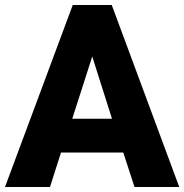

<svg xmlns="http://www.w3.org/2000/svg" viewBox="-28 -748 737 768"><path d="M263 -728H419L689 0H510L465 -138H216L172 0H-8ZM341 -522 261 -273H420Z"/></svg>

Font: Freesentation 9 Black
Style: Regular
Weight: 900
Designer: glyphs from Roboto by Christian Robertson / Hangul glyphs from Noto Sans CJK(Source Han Sans) by Jang Soo-young and Kang
Foundry: PT&
Version: Version 2.001